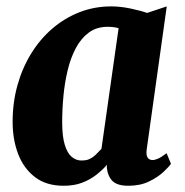

<svg xmlns="http://www.w3.org/2000/svg" viewBox="-20 -586 594 616"><path d="M451 -109Q448 -89.5 453.2 -81Q458.5 -72.5 469.5 -72.5Q476.5 -72.5 487 -77Q497.5 -81.5 514.5 -94.5L528.5 -60.5Q522.5 -51.5 504.5 -34.5Q486.5 -17.5 458.2 -3.8Q430 10 391.5 10Q356.5 10 341 -5.2Q325.5 -20.5 322.5 -49.5L323.5 -57.5Q308.5 -40.5 288.8 -25Q269 -9.5 243.5 0.2Q218 10 184 10Q128.5 10 92.2 -17.8Q56 -45.5 38.2 -92Q20.5 -138.5 20.5 -195Q20.5 -257 36 -312.5Q51.5 -368 80 -414.2Q108.5 -460.5 147.8 -494.2Q187 -528 235 -546.8Q283 -565.5 337 -565.5Q366 -565.5 398.2 -558.8Q430.5 -552 452 -544.5L515 -565.5ZM360.5 -495.5Q352 -498 343.2 -499Q334.5 -500 325.5 -500Q290 -500 265 -481.5Q240 -463 223.2 -431.5Q206.5 -400 197 -360.2Q187.5 -320.5 183.5 -277.5Q179.5 -234.5 179.5 -194Q179.5 -148.5 187.8 -121.5Q196 -94.5 210 -82.8Q224 -71 241.5 -71Q254.5 -71 263.2 -74.2Q272 -77.5 279 -82.8Q286 -88 292.2 -94.8Q298.5 -101.5 305.5 -108.5Z"/></svg>

Font: Merriweather 24pt SemiCondensed Black
Style: Italic
Weight: 900
Width: 4
Italic angle: -7.8°
Designer: Eben Sorkin
Foundry: Eben Sorkin
Version: Version 2.101